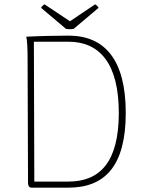

<svg xmlns="http://www.w3.org/2000/svg" viewBox="-20 -864 669 884"><path d="M319 -731 434 -828C431 -834 424 -841 418 -844L302 -766L185 -844C179 -841 172 -834 169 -828L284 -731C296 -729 307 -729 319 -731ZM126 0H295C463 0 559 -100 559 -344C559 -588 463 -700 295 -700C247 -700 153 -698 101 -695C105 -679 107 -640 107 -600L109 -22C109 -8 115 0 126 0ZM138 -28 136 -672H295C440 -672 527 -570 527 -344C527 -118 440 -28 295 -28Z"/></svg>

Font: Arima Koshi Thin
Style: Regular
Weight: 250
Designer: Joana Correia and Natanael Gama
Foundry: NDISCOVER
Version: Version 1.019;PS 001.019;hotconv 1.0.88;makeotf.lib2.5.64775